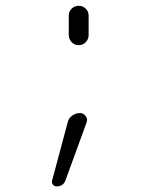

<svg xmlns="http://www.w3.org/2000/svg" viewBox="-20 -540 540 680"><path d="M180.7 120.1Q171.9 120.1 167 113.3Q162.1 106.4 165 97.7L219.7 -106.4Q222.7 -121.1 235.4 -130.4Q248 -139.6 263.7 -139.6Q275.4 -139.6 283.2 -129.4Q291 -119.1 287.1 -107.4L211.9 98.6Q204.1 120.1 180.7 120.1ZM223.6 -485.4Q223.6 -499 233.9 -509.3Q244.1 -519.5 258.8 -519.5Q273.4 -519.5 283.7 -509.3Q293.9 -499 293.9 -485.4V-415Q293.9 -401.4 283.7 -390.6Q273.4 -379.9 258.8 -379.9Q244.1 -379.9 233.9 -390.6Q223.6 -401.4 223.6 -415Z"/></svg>

Font: Rounded-L Mgen+ 1m light
Style: Regular
Weight: 200
Designer: [Source Han Sans]
Ryoko NISHIZUKA  (kana & ideographs); Paul D. Hunt (Latin, Greek & Cyrillic); Wenlong ZHANG  (bopomofo
Version: Version 1.059.20150602